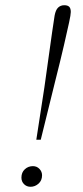

<svg xmlns="http://www.w3.org/2000/svg" viewBox="-20 -707 316 735"><path d="M119 -172 150 -373Q159 -438 166.5 -491Q174 -544 179.5 -583.5Q185 -623 189 -647Q193 -669 202.5 -678Q212 -687 226 -687Q239 -687 245 -681Q251 -675 251 -661Q251 -651 244.5 -621Q238 -591 225 -534.5Q212 -478 189.5 -389Q167 -300 136 -172ZM62 -27Q62 -47 75 -59Q88 -71 106 -71Q121 -71 131 -60.5Q141 -50 141 -36Q141 -16 127.5 -4Q114 8 97 8Q82 8 72 -2Q62 -12 62 -27Z"/></svg>

Font: Source Serif 4 48pt Light
Style: Italic
Weight: 300
Italic angle: -12°
Designer: Frank Grießhammer
Foundry: Adobe Systems Incorporated
Version: Version 4.004;hotconv 1.0.116;makeotfexe 2.5.65601